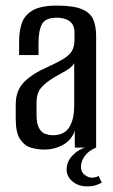

<svg xmlns="http://www.w3.org/2000/svg" viewBox="-20 -525 402 683"><path d="M138 7Q114 7 91 0.5Q68 -6 52 -29Q36 -52 36 -101V-154Q36 -203 65.5 -233Q95 -263 150 -287Q183 -302 204 -314.5Q225 -327 235 -342.5Q245 -358 245 -384V-407Q245 -429 236.5 -440.5Q228 -452 213.5 -457Q199 -462 182 -462Q142 -462 129.5 -439.5Q117 -417 117 -371V-329H48V-378Q48 -415 58 -443.5Q68 -472 97 -488.5Q126 -505 182 -505Q241 -505 271 -492.5Q301 -480 311.5 -456Q322 -432 322 -396V0H246V-60Q235 -27 204.5 -10Q174 7 138 7ZM168 -44Q209 -44 226.5 -72.5Q244 -101 244 -150V-300Q235 -285 214.5 -273.5Q194 -262 173 -250Q143 -232 126.5 -213Q110 -194 110 -160V-117Q110 -85 119 -69Q128 -53 141.5 -48.5Q155 -44 168 -44ZM289 138Q259 138 238 120.5Q217 103 217 78Q217 50 238 28Q259 6 286 -1L322 0Q295 11 281.5 30Q268 49 268 68Q268 87 281 97Q294 107 307 107Q315 107 321.5 105Q328 103 331 101L342 125Q336 128 323.5 133Q311 138 289 138Z"/></svg>

Font: Alumni Sans Thin Medium
Style: Regular
Weight: 500
Version: Version 1.018